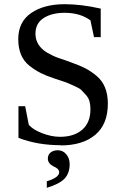

<svg xmlns="http://www.w3.org/2000/svg" viewBox="-20 -683 596 915"><path d="M269 10V9Q159 9 68 -26V-177H100L117 -89Q135 -66 180 -48.5Q225 -31 266 -31Q333 -31 372 -65Q411 -99 411 -162Q411 -183 406.5 -200Q402 -217 389 -231Q376 -245 368 -253.5Q360 -262 337 -272Q314 -282 307 -285.5Q300 -289 271 -298.5Q242 -308 239 -309Q200 -322 174 -335Q148 -348 121 -369Q94 -390 80.5 -422Q67 -454 67 -496Q67 -579 128.5 -621Q190 -663 288 -663Q367 -663 460 -642V-506H428L411 -586Q362 -622 288 -622Q227 -622 188 -597Q149 -572 149 -522Q149 -467 203 -433Q215 -426 230.5 -418.5Q246 -411 258 -407Q270 -403 290.5 -396Q311 -389 321 -385Q360 -371 386.5 -357.5Q413 -344 440 -321.5Q467 -299 480.5 -266Q494 -233 494 -189Q494 -91 434 -40.5Q374 10 269 10ZM256 33H255Q280 33 296 52.5Q312 72 312 99Q312 142 288 168Q263 194 203 212V181Q262 163 262 138Q262 134 260.5 130.5Q259 127 257.5 125Q256 123 252.5 120Q249 117 247 116Q245 115 240.5 112.5Q236 110 235 110Q208 96 208 73Q208 54 221.5 43.5Q235 33 256 33Z"/></svg>

Font: Libra Serif Modern
Style: Regular
Weight: 400
Designer: Stefan Peev, Context Ltd
Foundry: Stefan Peev, Context Ltd
Version: Version 1.000